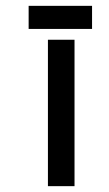

<svg xmlns="http://www.w3.org/2000/svg" viewBox="-20 -637 372 657"><path d="M295 -538V-617H78V-538ZM235 0V-501H144V0Z"/></svg>

Font: Advent Pro
Style: SemiBold
Weight: 600
Designer: Andreas Kalpakidis
Foundry: Andreas Kalpakidis
Version: Version 2.002 2008